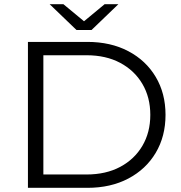

<svg xmlns="http://www.w3.org/2000/svg" viewBox="-20 -901 866 921"><path d="M114 0V-700H399Q511 -700 595.5 -655.5Q680 -611 727 -532Q774 -453 774 -350Q774 -247 727 -168Q680 -89 595.5 -44.5Q511 0 399 0ZM188 -64H395Q488 -64 556.5 -100.5Q625 -137 663 -201.5Q701 -266 701 -350Q701 -434 663 -498.5Q625 -563 556.5 -599.5Q488 -636 395 -636H188ZM347 -757 218 -881H284L383 -799L482 -881H548L419 -757Z"/></svg>

Font: Montserrat
Style: Regular
Weight: 400
Designer: Julieta Ulanovsky
Foundry: Julieta Ulanovsky
Version: Version 9.000; ttfautohint (v1.8.4.7-5d5b)